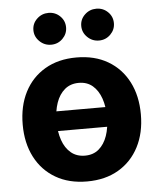

<svg xmlns="http://www.w3.org/2000/svg" viewBox="-54 -812 723 869"><g transform="rotate(-5 307.0 -377.5)"><path d="M483.3 -317.5V-228H130.3V-317.5ZM306.8 10.7Q224.1 10.7 163.9 -24.7Q103.7 -60 71 -123.4Q38.4 -186.8 38.4 -270.6Q38.4 -355.1 71 -418.5Q103.7 -481.9 163.9 -517.2Q224.1 -552.6 306.8 -552.6Q389.6 -552.6 449.8 -517.2Q509.9 -481.9 542.6 -418.5Q575.3 -355.1 575.3 -270.6Q575.3 -186.8 542.6 -123.4Q509.9 -60 449.8 -24.7Q389.6 10.7 306.8 10.7ZM307.5 -106.5Q345.2 -106.5 370.4 -128Q395.6 -149.5 408.6 -186.8Q421.5 -224.1 421.5 -271.7Q421.5 -319.2 408.6 -356.5Q395.6 -393.8 370.4 -415.5Q345.2 -437.1 307.5 -437.1Q269.5 -437.1 243.8 -415.5Q218 -393.8 205.1 -356.5Q192.1 -319.2 192.1 -271.7Q192.1 -224.1 205.1 -186.8Q218 -149.5 243.8 -128Q269.5 -106.5 307.5 -106.5ZM198.5 -620Q168 -620 146 -641.5Q123.9 -663 123.9 -692.5Q123.9 -722.7 146 -743.6Q168 -764.6 198.5 -764.6Q229.4 -764.6 250.9 -743.6Q272.4 -722.7 272.4 -692.5Q272.4 -663 250.9 -641.5Q229.4 -620 198.5 -620ZM415.8 -620Q385.3 -620 363.3 -641.5Q341.3 -663 341.3 -692.5Q341.3 -722.7 363.3 -743.6Q385.3 -764.6 415.8 -764.6Q446.7 -764.6 468.2 -743.6Q489.7 -722.7 489.7 -692.5Q489.7 -663 468.2 -641.5Q446.7 -620 415.8 -620Z"/></g></svg>

Font: InterMG
Style: Bold
Weight: 700
Designer: Rasmus Andersson
Foundry: rsms
Version: Version 3.019;December 26, 2023;FontCreator 15.0.0.2955 64-b